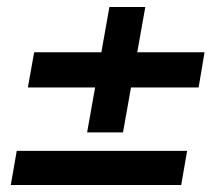

<svg xmlns="http://www.w3.org/2000/svg" viewBox="-20 -611 611 551"><path d="M11 -80 28 -178H517L500 -80ZM230 -231 294 -591H397L333 -231ZM60 -360 78 -461H567L550 -360Z"/></svg>

Font: DM Sans 28pt SemiBold
Style: Italic
Weight: 600
Italic angle: -10°
Version: Version 4.004;gftools[0.9.30]